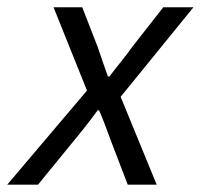

<svg xmlns="http://www.w3.org/2000/svg" viewBox="-64 -506 550 526"><path d="M-44.3 0 174.3 -257.9 82.7 -486.1H161.3L203.4 -377.8Q210.9 -356.1 217.5 -336.7Q224.2 -317.3 231.7 -296.3H235.7Q251.1 -316.7 267.3 -336.7Q283.4 -356.8 298.5 -377.8L383.3 -486.1H466L266.5 -240.8L365.3 0H286L242.3 -113.9Q234 -136.2 225.5 -159.1Q217 -182.1 207.5 -203.7H203.5Q187.7 -182.1 170.6 -160.3Q153.4 -138.4 134.1 -115.2L40.1 0Z"/></svg>

Font: Source Sans Variable
Style: Italic
Weight: 200
Italic angle: -11°
Designer: Paul D. Hunt
Foundry: Adobe Systems Incorporated
Version: Version 3.006;hotconv 1.0.111;makeotfexe 2.5.65597